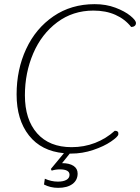

<svg xmlns="http://www.w3.org/2000/svg" viewBox="-20 -730 675 925"><path d="M635 -619Q635 -610 628.5 -605Q622 -600 612 -600Q582 -638 536 -658.5Q490 -679 430 -679Q331 -679 255.5 -622.5Q180 -566 140 -472.5Q100 -379 100 -271Q100 -154 159 -87.5Q218 -21 325 -21Q385 -21 438 -41.5Q491 -62 533 -100Q553 -100 550 -82Q548 -71 514.5 -48Q481 -25 429 -7.5Q377 10 322 10H316L279 56Q314 56 334 69Q354 82 354 106Q354 138 329 156.5Q304 175 260 175Q223 175 192 159L196 131Q227 145 259 145Q285 145 300 136.5Q315 128 315 112Q315 86 268 86Q248 86 229 92L225 84L288 8Q179 -2 119.5 -77.5Q60 -153 60 -275Q60 -395 106 -494Q152 -593 237.5 -651.5Q323 -710 436 -710Q491 -710 536 -693Q581 -676 608 -654Q635 -632 635 -619Z"/></svg>

Font: Thasadith
Style: Italic
Weight: 400
Italic angle: -9°
Designer: Cadson Demak Co.,Ltd.
Foundry: Cadson Demak Co.,Ltd.
Version: Version 1.000; ttfautohint (v1.6)